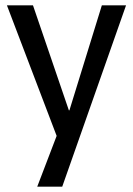

<svg xmlns="http://www.w3.org/2000/svg" viewBox="-20 -504 500 722"><path d="M454 -484H363L241 -89H239L104 -484H6L193 7L120 198H214Z"/></svg>

Font: Gamestation Text
Style: Bold
Weight: 400
Designer: Jonas Hecksher
Foundry: Jonas Hecksher, Playtypeª, e-types AS
Version: Version 1.003